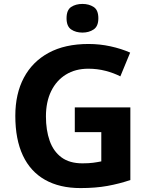

<svg xmlns="http://www.w3.org/2000/svg" viewBox="-20 -948 764 978"><path d="M361 -401H644V-31Q588 -12 527.5 -1Q467 10 390 10Q284 10 209.5 -32Q135 -74 96.5 -156Q58 -238 58 -358Q58 -470 101.5 -552Q145 -634 228 -679Q311 -724 431 -724Q488 -724 543 -712Q598 -700 643 -680L593 -559Q560 -576 518 -587Q476 -598 430 -598Q364 -598 315.5 -568Q267 -538 240.5 -483.5Q214 -429 214 -355Q214 -285 233 -231Q252 -177 293 -146.5Q334 -116 400 -116Q432 -116 454.5 -119Q477 -122 496 -126V-275H361ZM400 -928Q433 -928 457 -912.5Q481 -897 481 -855Q481 -814 457 -798Q433 -782 400 -782Q366 -782 342.5 -798Q319 -814 319 -855Q319 -897 342.5 -912.5Q366 -928 400 -928Z"/></svg>

Font: Noto Sans Adlam Unjoined
Style: Regular
Weight: 400
Designer: Mark Jamra, Neil Patel
Foundry: JamraPatel LLC
Version: Version 3.001